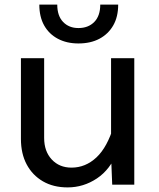

<svg xmlns="http://www.w3.org/2000/svg" viewBox="-20 -803 690 835"><path d="M172 -550V-203Q172 -145 205 -109.5Q238 -74 291 -74Q352 -74 399.5 -118.5Q447 -163 475 -257L491 -144Q460 -66 401.5 -27Q343 12 274 12Q212 12 166.5 -14.5Q121 -41 96 -88Q71 -135 71 -199V-550ZM564 -550V0H468L463 -124V-550ZM321 -614Q270 -614 231.5 -634.5Q193 -655 172 -692.5Q151 -730 151 -783H229Q229 -734 254.5 -707.5Q280 -681 321 -681Q364 -681 390 -707.5Q416 -734 416 -783H494Q494 -730 472.5 -692.5Q451 -655 412.5 -634.5Q374 -614 321 -614Z"/></svg>

Font: Azeret Mono Thin
Style: Regular
Weight: 400
Version: Version 1.002